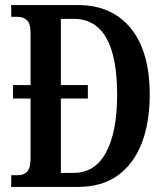

<svg xmlns="http://www.w3.org/2000/svg" viewBox="-20 -734 653 754"><path d="M24 0V-46H52Q74 -46 87 -60.5Q100 -75 100 -113V-347H31V-400H100V-604Q100 -642 85.5 -655Q71 -668 48 -668H24V-714H287Q419 -714 493.5 -623Q568 -532 568 -362Q568 -253 536.5 -171.5Q505 -90 442.5 -45Q380 0 287 0ZM269 -55Q353 -55 396.5 -135.5Q440 -216 440 -362Q440 -660 269 -660H219V-400H325V-347H219V-55Z"/></svg>

Font: Noto Serif Ethiopic ExtraCondensed SemiBold
Style: Regular
Weight: 600
Width: 2
Designer: Monotype Design Team
Foundry: Monotype Imaging Inc.
Version: Version 2.102; ttfautohint (v1.8.4.7-5d5b)